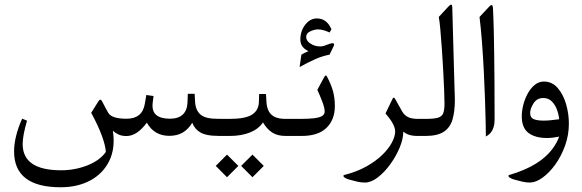

<svg xmlns="http://www.w3.org/2000/svg" viewBox="-20 -582 2492 822"><path d="M704.1 -0.4Q738.5 -0.4 762.4 -14.5Q786.2 -28.6 803.1 -56.5Q813.7 -28.6 838.7 -14.5Q863.6 -0.4 910.2 -0.4H920.1Q927.4 -0.4 929 -9.2Q930.7 -18 930.7 -35.2V-37.8Q930.7 -55.7 929 -64.5Q927.4 -73.3 920.1 -73.3H910.2Q859.2 -73.3 838.1 -91.9Q817 -110.4 815.2 -147L813.3 -180.4H784L782.9 -145.9Q780.7 -73.7 706.6 -73.7Q666.7 -74.1 648.1 -90.4Q629.6 -106.7 633.7 -141.9L637.3 -170.9L606.5 -175.3L599.9 -137.1Q589.3 -73.7 521.8 -73.7Q489.9 -73.7 470.5 -79.9Q451 -86.2 443.7 -98.6Q436 -111.5 416.9 -148.5Q413.3 -155.5 409.4 -155.3Q405.6 -155.1 401.2 -148.1L370.4 -99Q400.1 -44.7 416 -1.1Q432 42.5 433.1 68.6Q407.4 104.9 354.2 126Q301.1 147 241.7 147Q159.5 147 118.3 119Q77 90.9 77 34.5Q77 -1.1 95.7 -65.3L74.8 -74.1Q40.3 3.7 40.3 66.4Q40.3 143 90.2 181.3Q140.1 219.7 239.5 219.7Q313.2 219.7 367.4 190.1Q421.7 160.6 448.1 106.2Q474.5 51.7 463.1 -22.4Q471.6 -13.9 486.1 -6.8Q500.6 0.4 521.1 0.4Q544.2 0.4 566 -14.1Q587.8 -28.6 608.7 -56.8Q624.1 -29 648 -14.9Q671.8 -0.7 704.1 -0.4Z M903.6 128.3 952 176.8 1000.4 128.3 952 79.9ZM1012.5 128.3 1060.9 176.8 1109.3 128.3 1060.9 79.9ZM916 -73Q904.7 -73 902.1 -64.2Q899.5 -55.4 899.5 -38.1V-34.5Q899.5 -17.6 901.9 -8.8Q904.3 0 916 0H964.1Q1012.5 0 1049.3 -14.5Q1086.2 -29 1106 -57.9Q1122.8 -29 1145.6 -14.5Q1168.3 0 1202.4 0H1210.5Q1217.8 0 1219.7 -8.8Q1221.5 -17.6 1221.5 -34.8V-37.4Q1221.5 -55.4 1219.7 -64.2Q1217.8 -73 1210.5 -73H1202.4Q1174.6 -73 1156.9 -81.2Q1139.3 -89.5 1130.7 -105.8Q1122.1 -122.1 1120.6 -146.3L1118.8 -179.7H1089.5L1088.4 -145.2Q1087.3 -109.3 1058.7 -91.1Q1030.1 -73 962.6 -73Z M1206.8 -73Q1195.5 -73 1192.9 -64.2Q1190.3 -55.4 1190.3 -38.1V-34.5Q1190.3 -17.6 1192.7 -8.8Q1195.1 0 1206.8 0H1268.1Q1341.4 0.7 1377.5 -34.3Q1413.6 -69.3 1413.6 -128Q1413.6 -161.7 1405.9 -190.7Q1398.2 -219.7 1379.5 -254.9Q1377.7 -258.9 1374.8 -258.9Q1372.2 -258.9 1368.2 -252.3L1338.5 -197.3Q1348 -177.5 1359 -149.1Q1370 -120.6 1370 -104.5Q1370 -92.4 1359.2 -85.6Q1348.4 -78.8 1325.6 -75.9Q1302.9 -73 1267 -73ZM1265.9 -412.5Q1265.9 -379.2 1300.7 -363Q1292.6 -359.7 1284.9 -355.9Q1277.2 -352 1270.3 -348L1262.6 -294.8Q1299.6 -315.4 1329.7 -328.7Q1359.7 -342.1 1390.9 -348L1407.8 -382.8Q1410.3 -388 1410.3 -391.6Q1410.3 -397.1 1403.7 -397.1Q1398.6 -397.1 1387.6 -393.1Q1374.8 -388.3 1367.3 -385.8Q1359.7 -383.2 1350.6 -383.2Q1328.2 -383.2 1309.5 -395.1Q1290.8 -407 1290.8 -423.9Q1290.8 -440 1308.9 -448.1Q1327.1 -456.2 1341.8 -456.2Q1361.9 -456.2 1390.9 -443L1399 -456.5Q1379.2 -503.1 1336.6 -503.1Q1307.7 -503.1 1286.8 -476.2Q1265.9 -449.2 1265.9 -412.5Z M1779.2 0Q1790.2 0 1790.2 -34.8V-37.4Q1790.2 -55.4 1788.4 -64.2Q1786.6 -73 1779.2 -73H1770.1Q1742.2 -73 1727 -80.7Q1711.8 -88.4 1702.2 -104.1Q1694.5 -117 1686.5 -132Q1678.4 -147 1671.8 -158.4Q1665.2 -168.7 1661.2 -160.2L1630.4 -96.1Q1671.8 -49.1 1671.8 -19.4Q1671.8 1.8 1657.7 28.4Q1643.6 55 1615.9 81.8Q1588.2 108.5 1547.7 131.1Q1507.2 153.6 1454.7 166.9Q1448.1 168.7 1451 173.8Q1452.1 175.7 1454.2 177.3Q1456.2 179 1459.3 180.6Q1462.4 182.3 1466.4 183.9Q1470.5 185.6 1475.6 187Q1496.1 192.9 1511.6 196.2Q1527 199.5 1542.4 199.5Q1568.8 199.5 1597.4 177.5Q1626 155.5 1650.7 121.4Q1675.5 87.3 1691.1 49.9Q1706.6 12.5 1706.6 -18.7Q1717.3 -9.5 1731.4 -4.8Q1745.5 0 1770.1 0Z M1775.6 -73Q1764.2 -73 1761.6 -64.2Q1759.1 -55.4 1759.1 -38.1V-34.5Q1759.1 -17.6 1761.5 -8.8Q1763.8 0 1775.6 0H1801.6Q1853 0 1880.1 -18Q1907.2 -35.9 1917.3 -70.6Q1927.4 -105.2 1927.4 -154.4Q1927.4 -165.4 1926.8 -178.8Q1926.3 -192.2 1925.9 -204.6L1916.4 -546.8Q1916.4 -562.2 1911.8 -562.2Q1907.2 -562.2 1899.9 -554.1L1858.5 -509.4Q1861.8 -493.2 1865.1 -456.7Q1868.4 -420.2 1871.7 -373.7Q1875 -327.1 1877.5 -280Q1880.1 -232.9 1881.6 -194.7Q1883 -156.6 1883 -137.9Q1883 -110.7 1877.2 -96.6Q1871.3 -82.5 1853.9 -77.7Q1836.5 -73 1801.6 -73Z M2060.1 2.2Q2072.6 -4 2080.9 -14.1Q2089.1 -24.2 2093.3 -37.8Q2097.5 -51.3 2097.5 -68.6Q2097.5 -158 2097 -229Q2096.4 -300 2095.7 -353.9Q2095 -407.8 2094.1 -446.3Q2093.1 -484.8 2092.2 -509.2Q2091.3 -533.6 2090.6 -544.9Q2090.2 -553 2088.7 -556.7Q2087.3 -560.3 2084.3 -560.3Q2080.7 -560.3 2075.2 -554.5L2033 -509.4Q2038.9 -460.9 2043.5 -401.2Q2048 -341.4 2051.2 -279.1Q2054.3 -216.7 2056.3 -160.1Q2058.3 -103.4 2059.2 -60.5Q2060.1 -17.6 2060.1 2.2Z M2322 8.8Q2344.7 8.8 2374 2.9Q2353.1 59 2301.1 99.9Q2249 140.8 2161 166.9Q2154.7 168.3 2157.7 173.8Q2158.8 175.7 2160.8 177.3Q2162.8 179 2165.7 180.6Q2168.7 182.3 2172.9 183.9Q2177.1 185.6 2182.3 187Q2202.8 192.9 2218.2 196.2Q2233.6 199.5 2248.6 199.5Q2273.6 199.5 2302.5 178.8Q2331.5 158 2357.2 122.5Q2382.8 86.9 2399.2 41.6Q2415.5 -3.7 2415.5 -52.8Q2415.5 -94.6 2403.6 -136Q2391.6 -177.5 2367.8 -205.2Q2344 -232.9 2308.4 -232.9Q2286.8 -232.9 2269.3 -218.6Q2251.9 -204.3 2239.5 -181.7Q2227 -159.1 2220.4 -133.3Q2213.8 -107.4 2213.8 -84.3Q2213.8 -34.8 2242.4 -13Q2271 8.8 2322 8.8ZM2249.7 -97.9Q2249.7 -117.3 2264.4 -139.9Q2279.1 -162.4 2305.5 -162.4Q2327.5 -162.4 2341.8 -148.5Q2356.1 -134.6 2364 -113.7Q2371.8 -92.8 2374 -71.5Q2354.6 -68.9 2338.3 -67.3Q2322 -65.6 2308.4 -65.6Q2279.4 -65.6 2264.6 -72.1Q2249.7 -78.5 2249.7 -97.9Z"/></svg>

Font: Parastoo
Style: Regular
Weight: 400
Foundry: Saber Rastikerdar (saber.rastikerdar@gmail.com)
Version: Version 3.000